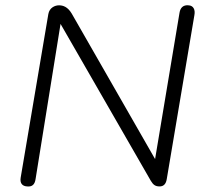

<svg xmlns="http://www.w3.org/2000/svg" viewBox="-20 -696 775 723"><path d="M82 6C101 8 111 -1 114 -22L208 -606L548 -15C557 0 565 6 581 6C596 6 605 -3 608 -22L712 -639C716 -660 708 -675 690 -676C670 -678 659 -667 656 -648L564 -97L250 -645C235 -670 218 -676 202 -676C187 -676 166 -667 162 -643L58 -28C54 -6 64 5 82 6Z"/></svg>

Font: SN Pro Light
Style: Italic
Weight: 300
Italic angle: -8.99998°
Designer: Tobias Whetton
Foundry: Supernotes
Version: Version 1.001;Glyphs 3.2 (3249)